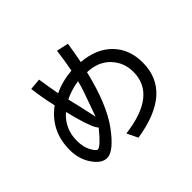

<svg xmlns="http://www.w3.org/2000/svg" viewBox="-180 -1047 1360 1360"><g transform="rotate(-45 500.0 -367.0)"><path d="M503.9 54.7 464.8 -27.3Q808.6 -70.3 808.6 -300.8Q808.6 -394.5 746.1 -460.9Q683.6 -527.3 574.2 -531.2Q511.7 -269.5 412.1 -134.8Q312.5 0 246.1 0Q191.4 0 144.5 -68.4Q97.7 -136.7 97.7 -226.6Q97.7 -418 246.1 -527.3Q222.7 -628.9 210.9 -726.6L296.9 -734.4Q308.6 -656.2 324.2 -570.3Q406.2 -609.4 503.9 -617.2Q519.5 -695.3 531.2 -789.1L621.1 -769.5Q609.4 -691.4 593.8 -613.3Q738.3 -601.6 820.3 -517.6Q902.3 -433.6 902.3 -300.8Q902.3 -7.8 503.9 54.7ZM484.4 -531.2Q406.2 -519.5 343.8 -488.3Q363.3 -410.2 394.5 -265.6L453.1 -429.7Q472.7 -484.4 484.4 -531.2ZM355.5 -195.3 343.8 -210.9Q312.5 -261.7 269.5 -437.5Q179.7 -359.4 179.7 -238.3Q179.7 -175.8 203.1 -132.8Q226.6 -89.8 242.2 -89.8Q269.5 -89.8 355.5 -195.3Z"/></g></svg>

Font: Droid Sans Fallback
Style: Regular
Weight: 400
Designer: Steve Matteson
Foundry: Ascender Corporation
Version: 3.00 (Khmer version)